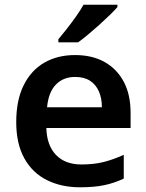

<svg xmlns="http://www.w3.org/2000/svg" viewBox="-20 -786 621 816"><path d="M299 -552Q372 -552 424.5 -522.5Q477 -493 506 -438.5Q535 -384 535 -306V-242H177Q179 -168 218 -127.5Q257 -87 326 -87Q379 -87 420.5 -97.5Q462 -108 506 -128V-27Q466 -8 423 1Q380 10 320 10Q241 10 179.5 -20.5Q118 -51 83.5 -113Q49 -175 49 -267Q49 -360 80.5 -423.5Q112 -487 168 -519.5Q224 -552 299 -552ZM299 -459Q249 -459 217.5 -426.5Q186 -394 180 -330H413Q413 -368 400.5 -397Q388 -426 363 -442.5Q338 -459 299 -459ZM479 -756Q467 -742 446.5 -722Q426 -702 401.5 -680Q377 -658 353.5 -638.5Q330 -619 312 -606H228V-619Q244 -638 264 -663.5Q284 -689 303.5 -716.5Q323 -744 335 -766H479Z"/></svg>

Font: Noto Sans Hebrew SemiBold
Style: Regular
Weight: 600
Designer: Monotype Design Team
Foundry: Monotype Imaging Inc.
Version: Version 2.003